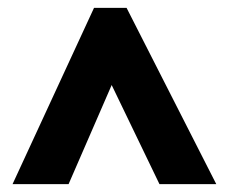

<svg xmlns="http://www.w3.org/2000/svg" viewBox="-20 -734 584 490"><path d="M12 -264 220 -714H303L532 -264H387L265 -517L155 -264Z"/></svg>

Font: Noto Sans Sinhala UI SemiCondensed Black
Style: Regular
Weight: 900
Width: 4
Designer: Jelle Bosma - Monotype Design Team
Foundry: Monotype Imaging Inc.
Version: Version 2.006; ttfautohint (v1.8.4.7-5d5b)